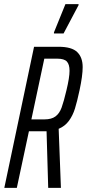

<svg xmlns="http://www.w3.org/2000/svg" viewBox="-20 -916 423 936"><path d="M146 -688H265Q330 -688 356.5 -662Q383 -636 383 -589Q383 -547 368 -477Q356 -421 345.5 -387Q335 -353 316 -327Q297 -301 266 -288L277 0H215L207 -276H196H121L62 0H1ZM304 -476Q319 -538 319 -571Q319 -602 306 -616Q293 -630 259 -630H196L133 -334H197Q231 -334 250.5 -348.5Q270 -363 280.5 -392Q291 -421 304 -476ZM243 -753V-758L299 -896H363V-891L290 -753Z"/></svg>

Font: Saira Ultra Condensed
Style: Italic
Weight: 400
Width: 1
Italic angle: -12°
Designer: Hector Gatti with collaboration of the Omnibus-Type team
Foundry: Omnibus-Type
Version: Version 1.001; ttfautohint (v1.8)